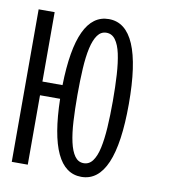

<svg xmlns="http://www.w3.org/2000/svg" viewBox="-76 -714 698 790"><g transform="rotate(10 273.0 -318.5)"><path d="M23.9 -637.2H90.8V-347.2H174.8Q181.2 -647.9 315.9 -647.9Q457 -647.9 457 -317.9Q457 11.2 315.9 11.2Q181.2 11.2 174.8 -290H90.8V0H23.9ZM315.9 -45.9Q338.9 -45.9 353.5 -65.9Q368.2 -85.9 376 -122.1Q383.8 -158.2 387 -208Q390.1 -257.8 390.1 -317.9Q390.1 -377.9 387 -428.5Q383.8 -479 376 -514.9Q368.2 -550.8 353.5 -570.8Q338.9 -590.8 315.9 -590.8Q293 -590.8 278.6 -570.8Q264.2 -550.8 256.1 -514.9Q248 -479 245.1 -428.5Q242.2 -377.9 242.2 -317.9Q242.2 -257.8 245.1 -208Q248 -158.2 256.1 -122.1Q264.2 -85.9 278.6 -65.9Q293 -45.9 315.9 -45.9Z"/></g></svg>

Font: Anonymous Pro
Style: Regular
Weight: 400
Monospace: yes
Designer: Mark Simonson
Version: Version 1.003